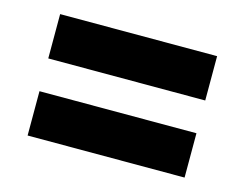

<svg xmlns="http://www.w3.org/2000/svg" viewBox="-58 -558 634 498"><g transform="rotate(15 259.0 -309.0)"><path d="M470 -146.5H48.5V-265.5H470ZM470 -353.5H48.5V-472.5H470Z"/></g></svg>

Font: Anek Devanagari
Style: Bold
Weight: 700
Designer: Kailash Malviya (Devanagari) & Yesha Goshar (Latin)
Foundry: Ek Type
Version: Version 1.003